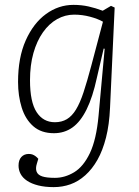

<svg xmlns="http://www.w3.org/2000/svg" viewBox="-20 -537 570 787"><path d="M409 -337 405 -338 377 -218Q360 -139 335 -88.5Q310 -38 277 -14.5Q244 9 201 9Q149 9 116.5 -19.5Q84 -48 69 -96Q54 -144 54 -201Q54 -301 85.5 -371.5Q117 -442 168.5 -479.5Q220 -517 281 -517Q314 -517 343 -510.5Q372 -504 401 -493L435 -513L450 -506L431 -95Q428 -26 414.5 27Q401 80 379.5 118Q358 156 329.5 181.5Q301 207 268.5 218.5Q236 230 200 230Q164 230 136.5 223Q109 216 91 204Q73 192 64.5 176Q56 160 56 142Q56 119 67.5 106.5Q79 94 98 94Q107 94 113.5 96.5Q120 99 126 103.5Q132 108 137 114L131 134Q125 153 130 166.5Q135 180 153 186Q171 192 205 192Q246 192 284 169Q322 146 348.5 90.5Q375 35 384 -63ZM205 -36Q233 -36 254 -48.5Q275 -61 291.5 -88Q308 -115 322.5 -159Q337 -203 354 -267L402 -448Q381 -460 349 -468.5Q317 -477 284 -477Q247 -477 214 -458.5Q181 -440 156 -404.5Q131 -369 117 -319.5Q103 -270 103 -208Q103 -119 130 -77.5Q157 -36 205 -36Z"/></svg>

Font: Literata 18pt ExtraLight
Style: Italic
Weight: 250
Italic angle: -2°
Designer: Latin by Veronika Burian and Jose Scaglione. Greek by Irene Vlachou. Cyrillic by Vera Evstafieva
Foundry: TypeTogether
Version: Version 3.103;gftools[0.9.29]